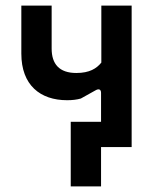

<svg xmlns="http://www.w3.org/2000/svg" viewBox="-20 -524 566 684"><path d="M340 -193V-90H232V140H340V0H449V-504H341V-301C324 -280 299 -264 252 -264C191 -264 164 -296 164 -351V-504H56V-333C56 -221 123 -167 219 -167C238 -167 254 -169 268 -173L320 -202C332 -209 340 -206 340 -193Z"/></svg>

Font: Finlandica Medium
Style: Regular
Weight: 500
Designer: Niklas Ekholm, Juho Hiilivirta, Jaakko Suomalainen
Foundry: Helsinki Type Studio
Version: Version 2.000;Glyphs 3.2 (3202)